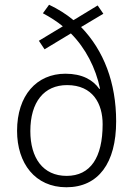

<svg xmlns="http://www.w3.org/2000/svg" viewBox="-20 -780 562 810"><path d="M187 -760 161 -724C191 -708 221 -689 245 -669L144 -608L168 -572L279 -639C341 -577 384 -493 402 -406L399 -405C372 -443 327 -469 256 -469C135 -469 52 -378 52 -228C52 -91 128 10 260 10C395 10 470 -92 470 -268C470 -431 418 -567 322 -666L416 -722L392 -757L290 -695C260 -720 225 -742 187 -760ZM263 -421C372 -421 413 -342 413 -256C413 -116 362 -38 261 -38C161 -38 108 -114 108 -227C108 -350 166 -421 263 -421Z"/></svg>

Font: Noto Sans Devanagari SemiCondensed Light
Style: Regular
Weight: 300
Width: 4
Designer: Jelle Bosma - Monotype Design Team
Foundry: Monotype Imaging Inc.
Version: Version 2.004